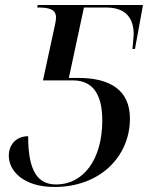

<svg xmlns="http://www.w3.org/2000/svg" viewBox="-20 -734 614 764"><path d="M197 10C379 10 497 -112 497 -262C497 -375 419 -424 291 -424H254L314 -704H403C484 -704 512 -658 512 -597C512 -592 509 -561 507 -539H517L549 -714H130L128 -704H135C176 -704 203 -696 203 -664C203 -658 201 -644 199 -636L151 -414H271C346 -414 387 -363 387 -255C387 -97 310 0 204 0C131 0 92 -51 92 -192C46 -192 15 -160 15 -114C15 -55 72 10 197 10Z"/></svg>

Font: Noto Serif Display
Style: Italic
Weight: 400
Italic angle: -12°
Designer: Monotype Design Team
Foundry: Monotype Imaging Inc.
Version: Version 2.009